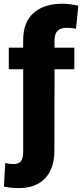

<svg xmlns="http://www.w3.org/2000/svg" viewBox="-41 -780 433 1014"><path d="M351.6 -414.1H247.1L246.1 18.6Q245.6 111.3 196.5 162.4Q147.5 213.4 57.6 213.4Q14.2 213.4 -20.5 205.1L-13.2 80.6Q4.4 86.4 29.3 86.4Q58.1 86.4 69.8 71.3Q81.5 56.2 81.5 18.6V-414.1H5.4V-528.3H81.5V-570.3Q81.5 -661.6 135.7 -710.9Q189.9 -760.3 291 -760.3Q323.7 -760.3 372.6 -750L360.4 -628.4Q337.9 -633.3 311 -633.3Q247.1 -633.3 247.1 -568.8V-528.3H351.6Z"/></svg>

Font: Roboto
Style: Regular
Weight: 900
Designer: Google
Version: Version 2.001171; 2014